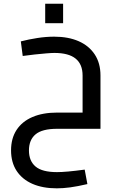

<svg xmlns="http://www.w3.org/2000/svg" viewBox="-20 -699 625 1042"><path d="M439.6 221.5 454.3 300Q399.9 312.7 361 317.9Q322.1 323.1 288.4 323.1Q212 323.1 156.3 298.9Q100.7 274.6 70.3 228.5Q40 182.3 40 116.9Q40 52.1 69.8 6.3Q99.7 -39.6 155.8 -63.8Q212 -88 290 -88H428.2V0H290Q208.8 0 173 30.1Q137.1 60.2 137.1 117.5Q137.1 174.5 173 204.8Q208.8 235.1 289.3 235.1Q314 235.1 350.5 231.8Q387 228.5 439.6 221.5ZM103.3 -395.2 93 -474.4Q135.2 -485.3 182.1 -492.6Q229.1 -500 274.1 -500Q350.6 -500 406.8 -475.4Q462.9 -450.8 494.1 -403.6Q525.3 -356.3 525.3 -289.4V0H428.2V-289.4Q428.2 -350.2 390.4 -380.9Q352.6 -411.7 275.2 -411.7Q259.9 -411.7 231 -409.3Q202.1 -407 168.4 -403.3Q134.6 -399.7 103.3 -395.2ZM225.3 -573V-678.8H322.5V-573Z"/></svg>

Font: TitilliumWeb ExtraLight
Style: Regular
Weight: 400
Designer: Mohamed Gaber, Accademia di Belle Arti di Urbino and others
Foundry: Kief Type Foundry, Accademia di Belle Arti di Urbino and others
Version: Version 3.000; ttfautohint (v1.8.2)